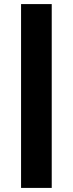

<svg xmlns="http://www.w3.org/2000/svg" viewBox="-20 -758 356 939"><path d="M83 161V-738H233V161Z"/></svg>

Font: REM ExtraBold
Style: Regular
Weight: 800
Designer: Octavio Pardo
Foundry: Ashler Design
Version: Version 1.005;gftools[0.9.28]